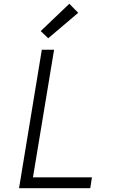

<svg xmlns="http://www.w3.org/2000/svg" viewBox="-20 -999 640 1019"><path d="M81 0 202 -735H267L155 -58H468L459 0ZM236 -796 196 -834 348 -979 395 -931Z"/></svg>

Font: Iosevka Aile Light
Style: Italic
Weight: 300
Italic angle: -9°
Designer: Belleve Invis
Foundry: Belleve Invis
Version: Version 31.1.0; ttfautohint (v1.8.4)